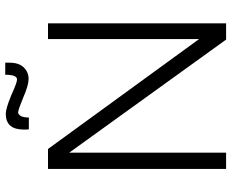

<svg xmlns="http://www.w3.org/2000/svg" viewBox="-95 -787 882 732"><g transform="rotate(-90 346.0 -421.0)"><path d="M264 -752H219Q218 -756 218 -771Q218 -840 278 -840Q298 -840 349 -819Q397 -797 409 -797Q427 -797 427 -842H473V-826Q473 -790 455 -771.5Q437 -753 411 -753Q387 -753 341 -773Q298 -791 284 -793Q276 -793 270 -783Q264 -773 264 -752ZM68 0V-679H144L563 -103V-285V-679H623V0H561L130 -598V-406V0Z"/></g></svg>

Font: Pavanam
Style: Regular
Weight: 400
Designer: Tharique Azeez
Foundry: Tharique Azeez
Version: Version 1.86; ttfautohint (v1.3) -l 8 -r 50 -G 200 -x 14 -D 